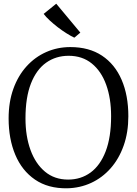

<svg xmlns="http://www.w3.org/2000/svg" viewBox="-20 -1005 739 1036"><path d="M342.5 11Q239.5 12.5 169 -35.8Q98.5 -84 62.5 -169.8Q26.5 -255.5 26.5 -366Q26.5 -454.5 52 -525.5Q77.5 -596.5 123.2 -647Q169 -697.5 229.5 -724.2Q290 -751 359.5 -751Q460.5 -751 530.2 -704.8Q600 -658.5 636.2 -574.5Q672.5 -490.5 672.5 -378Q672.5 -290.5 647.2 -219.2Q622 -148 577 -97Q532 -46 472 -18.2Q412 9.5 342.5 11ZM350.5 -704Q281.5 -704 229 -666.8Q176.5 -629.5 147 -554.5Q117.5 -479.5 117.5 -366Q117.5 -270.5 144.5 -196Q171.5 -121.5 222.8 -78.8Q274 -36 347.5 -36Q416.5 -36 468.8 -74.2Q521 -112.5 550.2 -188.5Q579.5 -264.5 579.5 -378Q579.5 -474 553 -547.5Q526.5 -621 475.2 -662.5Q424 -704 350.5 -704ZM380.5 -802Q361.5 -811 338 -825.8Q314.5 -840.5 291.2 -858.5Q268 -876.5 248 -895Q228 -913.5 215.5 -930L283.5 -985L413.5 -829L381.5 -802Z"/></svg>

Font: Merriweather 7pt Light
Style: Regular
Weight: 300
Designer: Eben Sorkin
Foundry: Eben Sorkin
Version: Version 2.200;gftools[0.9.31]